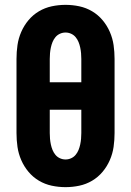

<svg xmlns="http://www.w3.org/2000/svg" viewBox="-20 -763 540 791"><path d="M250 8Q221 8 193 2Q165 -4 140.5 -18.5Q116 -33 97.5 -55Q79 -77 67.5 -103.5Q56 -130 52 -158Q48 -186 48 -215V-520Q48 -549 52 -577Q56 -605 67.5 -631.5Q79 -658 97.5 -680Q116 -702 140.5 -716.5Q165 -731 193 -737Q221 -743 250 -743Q279 -743 307 -737Q335 -731 359.5 -716.5Q384 -702 402.5 -680Q421 -658 432.5 -631.5Q444 -605 448 -577Q452 -549 452 -520V-215Q452 -186 448 -158Q444 -130 432.5 -103.5Q421 -77 402.5 -55Q384 -33 359.5 -18.5Q335 -4 307 2Q279 8 250 8ZM315 -424V-520Q315 -532 314 -543.5Q313 -555 310.5 -567Q308 -579 303.5 -590Q299 -601 291.5 -610Q284 -619 273 -624Q262 -629 250 -629Q238 -629 227 -624Q216 -619 208.5 -610Q201 -601 196.5 -590Q192 -579 189.5 -567Q187 -555 186 -543.5Q185 -532 185 -520V-424ZM250 -106Q262 -106 273 -111Q284 -116 291.5 -125Q299 -134 303.5 -145Q308 -156 310.5 -168Q313 -180 314 -191.5Q315 -203 315 -215V-311H185V-215Q185 -203 186 -191.5Q187 -180 189.5 -168Q192 -156 196.5 -145Q201 -134 208.5 -125Q216 -116 227 -111Q238 -106 250 -106Z"/></svg>

Font: Iosevka Heavy
Style: Regular
Weight: 900
Monospace: yes
Designer: Belleve Invis
Foundry: Belleve Invis
Version: Version 32.5.0; ttfautohint (v1.8.4)